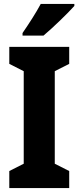

<svg xmlns="http://www.w3.org/2000/svg" viewBox="-20 -951 397 971"><path d="M356 -921V-931H186C162 -886 127 -832 94 -784V-771H200C249 -812 324 -885 356 -921ZM330 0V-86L257 -123V-591L330 -628V-714H27V-628L100 -591V-123L27 -86V0Z"/></svg>

Font: Noto Sans Gurmukhi Condensed ExtraBold
Style: Regular
Weight: 800
Width: 3
Designer: Jelle Bosma - Monotype Design Team
Foundry: Monotype Imaging Inc.
Version: Version 2.004